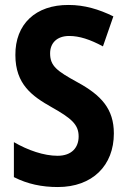

<svg xmlns="http://www.w3.org/2000/svg" viewBox="-20 -744 512 774"><path d="M439 -206C439 -305 388 -360 293 -412C209 -458 182 -478 182 -529C182 -570 209 -599 259 -599C300 -599 343 -585 395 -557L437 -678C378 -707 320 -724 257 -724C123 -725 41 -646 42 -522C42 -404 110 -356 188 -312C268 -267 297 -242 297 -194C297 -150 270 -116 212 -116C157 -116 93 -138 36 -171V-30C91 -2 149 10 213 10C353 10 439 -77 439 -206Z"/></svg>

Font: Noto Sans Armenian Condensed
Style: Bold
Weight: 700
Width: 3
Designer: Monotype Design Team
Foundry: Monotype Imaging Inc.
Version: Version 2.008